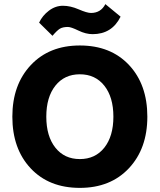

<svg xmlns="http://www.w3.org/2000/svg" viewBox="-20 -906 776 933"><path d="M696 -339Q696 -184 606.5 -88.5Q517 7 368 7Q218 7 129 -88Q40 -183 40 -339Q40 -494 129.5 -589.5Q219 -685 368 -685Q518 -685 607 -590Q696 -495 696 -339ZM249 -489.5Q205 -434 205 -339Q205 -244 249 -188.5Q293 -133 368 -133Q443 -133 487 -188.5Q531 -244 531 -339Q531 -434 487 -489.5Q443 -545 368 -545Q293 -545 249 -489.5ZM310 -775Q285 -775 271 -766.5Q257 -758 235 -732L170 -796Q186 -830 217.5 -854Q249 -878 286 -878Q322 -878 362.5 -860.5Q403 -843 422 -843Q470 -843 492 -886L566 -825Q524 -740 430 -740Q397 -740 361 -757.5Q325 -775 310 -775Z"/></svg>

Font: Hind Siliguri
Style: Bold
Weight: 700
Designer: Jyotish Sonowal
Foundry: Indian Type Foundry
Version: Version 1.001;PS 1.0;hotconv 1.0.86;makeotf.lib2.5.63406; tt